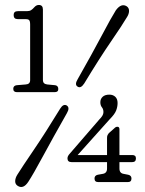

<svg xmlns="http://www.w3.org/2000/svg" viewBox="-20 -734 586 774"><path d="M51 -657Q35 -657 35 -673.5Q35 -689 52 -689H88Q99 -689 105.2 -693Q111.5 -697 118.5 -705Q126.5 -714 136.5 -714Q153 -714 153 -695.5V-411Q153 -395.5 170.5 -393.5L202.5 -390.5Q215 -388.5 215 -375Q215 -362.5 200.5 -362.5H48.5Q33.5 -362.5 33.5 -376Q33.5 -388.5 47 -390.5L83.5 -393.5Q101.5 -394.5 101.5 -411V-635Q101.5 -648.5 97.5 -652.8Q93.5 -657 84 -657ZM411.5 -178.5Q411.5 -185.5 413.8 -189.8Q416 -194 418.5 -197L440.5 -216.5Q446.5 -223 453 -223Q461.5 -223 461.5 -213V-109H513.5Q528 -109 528 -95.5Q528 -80.5 513 -80.5H461.5V-54.5Q461.5 -35.5 479 -33L497 -29.5Q510 -26.5 510 -14.5Q510 0 495.5 0H376Q361 0 361 -14.5Q361 -26.5 374 -29.5L393.5 -33Q411.5 -35.5 411.5 -54.5V-80.5H268.5Q252 -80.5 252 -95.5Q252 -100 254.2 -104.8Q256.5 -109.5 262.5 -116L380.5 -252.5Q388 -260 392.5 -267.2Q397 -274.5 397 -282Q397 -294 390.8 -301.5Q384.5 -309 384.5 -322Q384.5 -335 393.8 -343.8Q403 -352.5 421 -352.5Q435.5 -352.5 444.8 -343.8Q454 -335 454 -319Q454 -303 448 -288Q442 -273 422.5 -253.5L293 -109H411.5ZM319.5 -397.5Q305.5 -376 292.5 -385Q280 -393 293 -414.5Q352 -518.5 389.8 -590Q427.5 -661.5 447 -692.5Q469 -722.5 491 -708.5Q500.5 -702 500.2 -689.5Q500 -677 491 -663.5Q473 -633 427 -566Q381 -499 319.5 -397.5ZM222.5 -296Q235.5 -317 249.5 -308.5Q262.5 -299.5 249.5 -277.5Q193 -178 153.5 -104.8Q114 -31.5 94 -1Q73.5 30 51 15Q41 8.5 41.2 -4Q41.5 -16.5 50 -30Q69 -60.5 116 -129.5Q163 -198.5 222.5 -296Z"/></svg>

Font: Fraunces 144pt S100 Light
Style: Regular
Weight: 300
Version: Version 1.000; ttfautohint (v1.8.3)